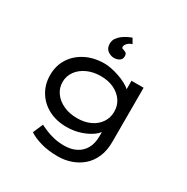

<svg xmlns="http://www.w3.org/2000/svg" viewBox="-223 -995 1378 1416"><g transform="rotate(30 465.5 -287.0)"><path d="M461 230Q377 230 314 211.5Q251 193 213 167L250 82Q271 93 302 106Q333 119 373 128.5Q413 138 461 138Q518 138 561.5 116Q605 94 629 51.5Q653 9 653 -52V-121L664 -114Q658 -85 620.5 -56.5Q583 -28 527 -9Q471 10 407 10Q320 10 253.5 -25Q187 -60 149.5 -122Q112 -184 112 -263Q112 -343 151.5 -404.5Q191 -466 260.5 -501Q330 -536 420 -536Q445 -536 477.5 -529.5Q510 -523 544 -511.5Q578 -500 608 -484Q638 -468 656.5 -449.5Q675 -431 675 -410L653 -402V-525H756V-64Q756 10 732 65.5Q708 121 666.5 157Q625 193 572 211.5Q519 230 461 230ZM442 -85Q506 -85 554.5 -108Q603 -131 630 -171.5Q657 -212 657 -263Q657 -315 630 -355Q603 -395 554.5 -418.5Q506 -442 442 -442Q377 -442 326 -418.5Q275 -395 246 -354.5Q217 -314 217 -263Q217 -213 246 -172.5Q275 -132 326 -108.5Q377 -85 442 -85ZM455 -606Q428 -606 402.5 -624.5Q377 -643 377 -683Q377 -709 391 -729.5Q405 -750 425.5 -765Q446 -780 467 -790Q488 -800 501 -804L525 -762Q512 -760 499.5 -751.5Q487 -743 479 -732Q471 -721 471 -710Q471 -700 477.5 -697Q484 -694 492 -692Q502 -689 511 -682.5Q520 -676 520 -655Q520 -631 501 -618.5Q482 -606 455 -606Z"/></g></svg>

Font: Lexend Tera
Style: Regular
Weight: 400
Designer: Bonnie Shaver-Troup, Thomas Jockin
Foundry: Lexend
Version: Version 1.007